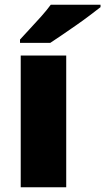

<svg xmlns="http://www.w3.org/2000/svg" viewBox="-20 -786 442 806"><path d="M258 0H67V-553H258ZM402 -756Q384 -742 357 -721.5Q330 -701 299 -679.5Q268 -658 239.5 -638.5Q211 -619 191 -606H64V-620Q81 -639 105 -664.5Q129 -690 153 -717Q177 -744 193 -766H402Z"/></svg>

Font: Noto Sans Ethiopic Black
Style: Regular
Weight: 900
Designer: Monotype Design Team
Foundry: Monotype Imaging Inc.
Version: Version 2.102; ttfautohint (v1.8.4.7-5d5b)